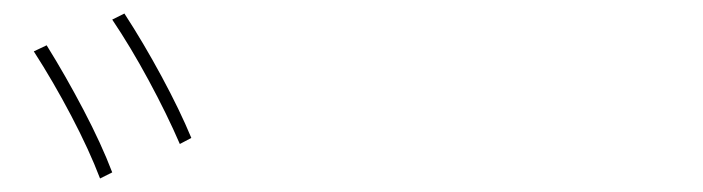

<svg xmlns="http://www.w3.org/2000/svg" viewBox="-20 -893 1040 284"><path d="M246 -680Q227 -724 200 -774Q173 -824 146 -864L164 -873Q192 -830 219 -780Q246 -730 263 -689ZM128 -629Q112 -671 85.5 -721.5Q59 -772 30 -817L49 -826Q77 -781 103.5 -730.5Q130 -680 146 -638Z"/></svg>

Font: IBM Plex Sans JP Thin
Style: Regular
Weight: 100
Designer: Mike Abbink; Paul van der Laan; Pieter van Rosmalen; Wujin Sim; Yejin Wi; Jinhee Kim; Boomi Park; Yona Kim; Kichan Ma
Foundry: Sandoll Inc.
Version: Version 1.001